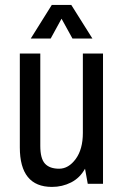

<svg xmlns="http://www.w3.org/2000/svg" viewBox="-20 -737 492 770"><path d="M226.8 -662 183.3 -582.5H103.4L187.7 -717.2H265.9L350.6 -582.5H270.6ZM188.5 12.6Q59.5 12.6 59.5 -146V-522.2H141.6V-152Q141.6 -101.2 160.3 -80.8Q179 -60.4 217 -60.4Q255 -60.4 283.7 -99.5Q312.3 -138.6 312.3 -203.7V-522.2H393.1V0H331.9L321 -60.4Q300.6 -23.5 265.2 -5.4Q229.8 12.6 188.5 12.6Z"/></svg>

Font: Puralecka Narrow
Style: Regular
Weight: 400
Designer: Hector Gatti, Marcela Romero, Pablo Cosgaya and Nicolas Silva
Version: Version 1.004;PS 001.004;hotconv 1.0.70;makeotf.lib2.5.58329